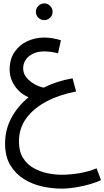

<svg xmlns="http://www.w3.org/2000/svg" viewBox="-20 -721 617 1135"><path d="M343 394Q289 394 231 381.5Q173 369 123 338.5Q73 308 41.5 256.5Q10 205 10 127Q10 46 47 -23.5Q84 -93 149 -146Q99 -167 68 -212Q37 -257 37 -310Q37 -372 66.5 -414.5Q96 -457 142.5 -478Q189 -499 241 -499Q289 -499 340 -483L323 -406Q281 -417 241 -417Q186 -417 151.5 -388.5Q117 -360 117 -316Q117 -286 136.5 -262.5Q156 -239 184 -223.5Q212 -208 238 -203Q316 -242 409 -258L430 -180Q333 -162 256.5 -122Q180 -82 136 -22.5Q92 37 92 115Q92 174 116 212.5Q140 251 178.5 272.5Q217 294 260.5 303Q304 312 343 312Q396 312 451 302.5Q506 293 551 274L577 344Q553 356 513.5 367.5Q474 379 429 386.5Q384 394 343 394ZM242 -602Q221 -602 206.5 -616.5Q192 -631 192 -651Q192 -671 206.5 -686Q221 -701 242 -701Q262 -701 276.5 -686Q291 -671 291 -651Q291 -631 276.5 -616.5Q262 -602 242 -602Z"/></svg>

Font: Noto IKEA Arabic
Style: Regular
Weight: 400
Designer: Monotype Design Team
Foundry: Monotype Imaging Inc.
Version: Version 1.200